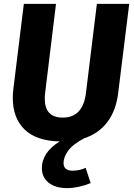

<svg xmlns="http://www.w3.org/2000/svg" viewBox="-20 -713 690 991"><path d="M647 -693 590 -233Q579 -143 534.5 -83.5Q490 -24 414 1Q354 33 331 66Q308 99 308 128Q308 168 355 168Q375 168 393 163.5Q411 159 422 153L448 232Q419 244 387 251Q355 258 327 258Q266 258 231 230Q196 202 196 154Q196 116 218.5 81Q241 46 288 17Q166 14 106 -45.5Q46 -105 46 -207Q46 -230 49 -254L103 -693H269L214 -242Q211 -221 211 -204Q211 -106 304 -106Q409 -106 424 -236L480 -693Z"/></svg>

Font: Qjlgwqiwhsfqbnnlvksmvfsycuq
Style: Regular
Weight: 700
Italic angle: -8°
Designer: Carrois Corporate & Edenspiekermann
Foundry: Carrois Corporate GbR & Edenspiekermann AG
Version: Version 2.001